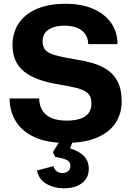

<svg xmlns="http://www.w3.org/2000/svg" viewBox="-20 -758 705 1031"><path d="M333.1 9.4Q234.4 9.4 167.4 -20.6Q100.4 -50.6 66.2 -104.6Q32 -158.7 31.4 -229.3H190.3Q190.9 -193.3 206.6 -166.5Q222.3 -139.7 254.6 -125Q287 -110.3 339 -110.3Q379.1 -110.3 408.9 -119.8Q438.7 -129.3 454.9 -149.6Q471.1 -170 471.1 -202.3Q471.1 -226.4 462.9 -242.2Q454.7 -258 435.4 -268.9Q416.1 -279.9 383.3 -287.6Q350.4 -295.4 301.1 -303.6Q238.4 -313.4 190.7 -330.3Q143 -347.1 111.1 -372.3Q79.3 -397.4 63.3 -432.9Q47.3 -468.3 47.3 -515.7Q47.3 -584.6 81.6 -634.4Q116 -684.3 179.8 -711Q243.6 -737.7 332 -737.7Q418 -737.7 480.2 -710.6Q542.4 -683.6 576.6 -634.9Q610.9 -586.3 611.1 -521.1H454Q452.7 -556.4 435.4 -578.3Q418.1 -600.1 390 -610.1Q361.9 -620.1 327.3 -620.1Q290.4 -620.1 263.8 -610.6Q237.1 -601 222.9 -582.6Q208.7 -564.3 208.7 -535.7Q208.7 -506.9 223.7 -489.6Q238.7 -472.4 277.1 -461.5Q315.6 -450.6 384.4 -439.1Q430.7 -432.3 474.8 -420Q518.9 -407.7 554.8 -384.1Q590.7 -360.6 612 -319.3Q633.3 -278 633.3 -212.1Q633.3 -147 599.6 -96.7Q565.9 -46.4 499.4 -18.5Q432.9 9.4 333.1 9.4ZM323.1 253Q271.1 253 230.1 229.9Q189.1 206.9 178.4 157.6L267.9 134Q270.9 150.7 283.4 160.8Q296 170.9 314.6 171.1Q335.1 171.1 346.6 160.5Q358.1 149.9 358.1 132.7Q358.1 110.4 337.7 100.7Q317.3 91 276.7 84.6L263.9 59.3L312.6 -19.3H377.4L356.6 39.1Q402.3 52.3 429.5 78.7Q456.7 105.1 456.7 149Q456.7 198.1 419.9 225.7Q383.1 253.3 323.1 253Z"/></svg>

Font: Mona Sans ExtraLight
Style: Regular
Weight: 200
Designer: Deni Anggara
Foundry: GitHub
Version: Version 2.000